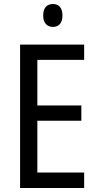

<svg xmlns="http://www.w3.org/2000/svg" viewBox="-20 -936 488 956"><path d="M244 -916C213 -916 195 -897 195 -858C195 -822 214 -802 244 -802C273 -802 291 -822 291 -858C291 -896 274 -916 244 -916ZM399 0V-77H166V-335H385V-411H166V-638H399V-714H80V0Z"/></svg>

Font: Noto Sans Sinhala UI Condensed
Style: Regular
Weight: 400
Width: 3
Designer: Jelle Bosma - Monotype Design Team
Foundry: Monotype Imaging Inc.
Version: Version 2.006